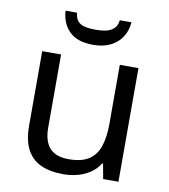

<svg xmlns="http://www.w3.org/2000/svg" viewBox="-84 -862 785 892"><g transform="rotate(10 309.0 -416.0)"><path d="M533 -587V-51H461L448 -122H444Q427 -94 400 -76Q373 -58 341 -49.5Q309 -41 274 -41Q210 -41 166.5 -61.5Q123 -82 101 -125Q79 -168 79 -236V-587H168V-242Q168 -178 197 -146Q226 -114 287 -114Q347 -114 381.5 -136.5Q416 -159 430.5 -202.5Q445 -246 445 -308V-587ZM464 -791Q461 -751 441.5 -721Q422 -691 388 -674Q354 -657 306 -657Q232 -657 194.5 -693.5Q157 -730 153 -791H207Q210 -764 222.5 -750.5Q235 -737 256.5 -732.5Q278 -728 308 -728Q334 -728 355.5 -733Q377 -738 391.5 -751.5Q406 -765 409 -791Z"/></g></svg>

Font: Noto Sans Tamil UI
Style: Regular
Weight: 400
Designer: Jelle Bosma - Monotype Design Team
Foundry: Monotype Imaging Inc.
Version: Version 2.004